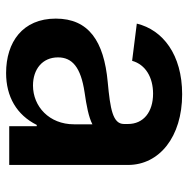

<svg xmlns="http://www.w3.org/2000/svg" viewBox="-14 -578 603 614"><g transform="rotate(90 287.0 -271.5)"><path d="M214 10C290 10 348 -24 380 -88H384V0H508V-380C508 -480 418 -553 282 -553C155 -553 76 -491 56 -408L175 -393C187 -436 228 -460 280 -460C339 -460 377 -429 377 -380V-367C377 -331 329 -323 243 -315C112 -303 40 -254 40 -149C40 -43 115 10 214 10ZM164 -156C164 -201 195 -229 276 -241C318 -247 355 -254 378 -266V-207C378 -128 321 -76 254 -76C202 -76 164 -106 164 -156Z"/></g></svg>

Font: Wafeq Semi Bold
Style: Regular
Weight: 600
Designer: Rasmus Andersson & Azza Alameddine
Foundry: Google & TypeTogether
Version: Version 3.000;January 28, 2025;FontCreator 15.0.0.3014 64-bi